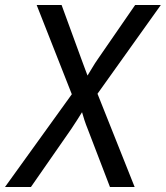

<svg xmlns="http://www.w3.org/2000/svg" viewBox="-24 -750 665 770"><path d="M-4 0 264 -372 123 -730H223L302 -514Q308 -497 315.5 -477.5Q323 -458 327 -447Q334 -458 345.5 -477.5Q357 -497 369 -514L518 -730H621L367 -374L516 0H417L328 -232Q321 -249 314.5 -268.5Q308 -288 305 -300Q298 -288 285.5 -269Q273 -250 262 -233L100 0Z"/></svg>

Font: JetBrains Mono NL
Style: Italic
Weight: 400
Italic angle: -9°
Monospace: yes
Designer: Philipp Nurullin, Konstantin Bulenkov
Foundry: JetBrains
Version: Version 2.305; ttfautohint (v1.8.4.7-5d5b)